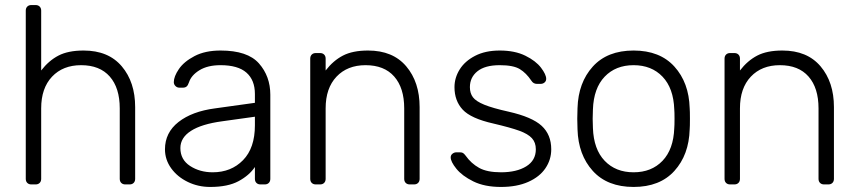

<svg xmlns="http://www.w3.org/2000/svg" viewBox="-20 -730 3397 760"><path d="M311 -530Q409 -530 462 -467.5Q515 -405 515 -306V-22Q515 -12 509 -6Q503 0 493 0H476Q466 0 460 -6Q454 -12 454 -22V-301Q454 -382 414.5 -427Q375 -472 301 -472Q229 -472 186 -426.5Q143 -381 143 -301V-22Q143 -12 137 -6Q131 0 121 0H104Q94 0 88 -6Q82 -12 82 -22V-688Q82 -698 88 -704Q94 -710 104 -710H121Q131 -710 137 -704Q143 -698 143 -688V-451Q173 -490 211.5 -510Q250 -530 311 -530Z M989 -69Q967 -36 924.5 -13Q882 10 812 10Q764 10 723 -10Q682 -30 657.5 -64Q633 -98 633 -139Q633 -205 686.5 -247Q740 -289 831 -301L989 -323V-358Q989 -413 955.5 -442.5Q922 -472 853 -472Q802 -472 769.5 -452Q737 -432 728 -404Q724 -392 718.5 -387.5Q713 -383 704 -383H690Q681 -383 674.5 -389.5Q668 -396 668 -405Q668 -427 688 -456.5Q708 -486 750 -508Q792 -530 853 -530Q960 -530 1005 -479Q1050 -428 1050 -355V-22Q1050 -12 1044 -6Q1038 0 1028 0H1011Q1001 0 995 -6Q989 -12 989 -22ZM989 -268 860 -250Q778 -239 736 -212Q694 -185 694 -144Q694 -98 732.5 -73Q771 -48 822 -48Q895 -48 942 -96Q989 -144 989 -234Z M1619 0H1602Q1592 0 1586 -6Q1580 -12 1580 -22V-301Q1580 -382 1540.5 -427Q1501 -472 1427 -472Q1355 -472 1312 -426.5Q1269 -381 1269 -301V-22Q1269 -12 1263 -6Q1257 0 1247 0H1230Q1220 0 1214 -6Q1208 -12 1208 -22V-498Q1208 -508 1214 -514Q1220 -520 1230 -520H1247Q1257 -520 1263 -514Q1269 -508 1269 -498V-451Q1299 -490 1337.5 -510Q1376 -530 1437 -530Q1535 -530 1588 -467.5Q1641 -405 1641 -306V-22Q1641 -12 1635 -6Q1629 0 1619 0Z M1779 -385Q1779 -422 1799.5 -455Q1820 -488 1860.5 -509Q1901 -530 1958 -530Q2018 -530 2059.5 -509.5Q2101 -489 2121.5 -462Q2142 -435 2142 -418Q2142 -409 2135.5 -403.5Q2129 -398 2120 -398H2105Q2091 -398 2083 -411Q2063 -441 2037.5 -456.5Q2012 -472 1958 -472Q1900 -472 1870 -448Q1840 -424 1840 -385Q1840 -361 1852 -345Q1864 -329 1897 -315.5Q1930 -302 1993 -288Q2086 -267 2124 -232Q2162 -197 2162 -139Q2162 -98 2139 -64Q2116 -30 2071 -10Q2026 10 1963 10Q1898 10 1853.5 -12Q1809 -34 1786.5 -62Q1764 -90 1764 -107Q1764 -116 1771 -121.5Q1778 -127 1786 -127H1801Q1808 -127 1812.5 -124.5Q1817 -122 1823 -114Q1845 -83 1876.5 -65.5Q1908 -48 1963 -48Q2025 -48 2063 -71.5Q2101 -95 2101 -139Q2101 -166 2085.5 -183Q2070 -200 2035.5 -212.5Q2001 -225 1933 -241Q1844 -261 1811.5 -296Q1779 -331 1779 -385Z M2711 -260Q2711 -228 2710 -218Q2707 -117 2649.5 -53.5Q2592 10 2488 10Q2384 10 2326.5 -53.5Q2269 -117 2266 -218L2265 -260L2266 -302Q2269 -403 2326.5 -466.5Q2384 -530 2488 -530Q2592 -530 2649.5 -466.5Q2707 -403 2710 -302Q2711 -292 2711 -260ZM2327 -297 2326 -260 2327 -223Q2330 -139 2373.5 -93.5Q2417 -48 2488 -48Q2559 -48 2602.5 -93.5Q2646 -139 2649 -223Q2650 -233 2650 -260Q2650 -287 2649 -297Q2646 -381 2602.5 -426.5Q2559 -472 2488 -472Q2417 -472 2373.5 -426.5Q2330 -381 2327 -297Z M3259 0H3242Q3232 0 3226 -6Q3220 -12 3220 -22V-301Q3220 -382 3180.5 -427Q3141 -472 3067 -472Q2995 -472 2952 -426.5Q2909 -381 2909 -301V-22Q2909 -12 2903 -6Q2897 0 2887 0H2870Q2860 0 2854 -6Q2848 -12 2848 -22V-498Q2848 -508 2854 -514Q2860 -520 2870 -520H2887Q2897 -520 2903 -514Q2909 -508 2909 -498V-451Q2939 -490 2977.5 -510Q3016 -530 3077 -530Q3175 -530 3228 -467.5Q3281 -405 3281 -306V-22Q3281 -12 3275 -6Q3269 0 3259 0Z"/></svg>

Font: Rubik
Style: Regular
Weight: 300
Designer: Hubert & Fischer
Foundry: Hubert & Fischer
Version: Version 1.100